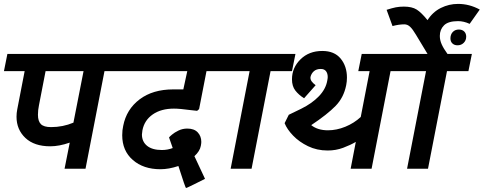

<svg xmlns="http://www.w3.org/2000/svg" viewBox="-50 -856 2454 974"><path d="M480 -495 383.8 0H277.5L303.8 -132.5Q250 -113.8 205 -113.8Q123.8 -113.8 78.8 -156.2Q33.8 -198.8 33.8 -263.8Q33.8 -282.5 37.5 -301.2L75 -495H-30L-12.5 -582.5H610L592.5 -495ZM181.2 -495 147.5 -321.2Q142.5 -297.5 142.5 -273.8Q142.5 -241.2 157.5 -226.2Q172.5 -211.2 208.8 -211.2Q268.8 -211.2 322.5 -233.8L373.8 -495Z M672.5 -195Q670 -180 670 -173.8Q670 -137.5 696.2 -116.2Q722.5 -95 771.2 -95Q800 -95 826.2 -105L807.5 -158.8Q810 -162.5 822.5 -173.1Q835 -183.8 855.6 -193.8Q876.2 -203.8 900 -203.8Q935 -203.8 953.1 -184.4Q971.2 -165 971.2 -136.2Q971.2 -128.8 968.8 -116.2Q963.8 -88.8 936.2 -63.8L990 51.2Q975 58.8 935 78.8Q895 98.8 893.8 97.5Q891.2 100 855 -13.8Q806.2 2.5 763.8 2.5Q677.5 2.5 623.8 -44.4Q570 -91.2 570 -170Q570 -196.2 575 -217.5Q591.2 -301.2 658.1 -351.9Q725 -402.5 828.8 -402.5H880L900 -495H550L567.5 -582.5H1165L1147.5 -495H997.5L960 -302.5L950 -293.8L916.2 -297.5Q861.2 -305 832.5 -305Q767.5 -305 725 -275.6Q682.5 -246.2 672.5 -195Z M1322.5 -495 1226.2 0H1120L1216.2 -495H1105L1122.5 -582.5H1448.8L1431.2 -495Z M1931.2 -495 1835 0H1728.8L1755 -136.2Q1727.5 -120 1690.6 -106.2Q1653.8 -92.5 1612.5 -92.5Q1557.5 -92.5 1512.5 -114.4Q1467.5 -136.2 1436.9 -168.1Q1406.2 -200 1393.8 -231.2L1415 -273.8Q1423.8 -277.5 1478.1 -304.4Q1532.5 -331.2 1567.5 -367.5Q1602.5 -403.8 1610 -446.2Q1612.5 -458.8 1612.5 -465Q1612.5 -483.8 1603.8 -495Q1595 -506.2 1577.5 -506.2Q1555 -506.2 1541.9 -494.4Q1528.8 -482.5 1525 -465Q1523.8 -453.8 1530.6 -443.8Q1537.5 -433.8 1551.2 -423.8L1492.5 -357.5Q1465 -375 1448.1 -396.9Q1431.2 -418.8 1431.2 -453.8Q1431.2 -512.5 1474.4 -555Q1517.5 -597.5 1585 -597.5Q1646.2 -597.5 1678.1 -558.8Q1710 -520 1710 -462.5Q1710 -442.5 1706.2 -423.8Q1693.8 -361.2 1652.5 -318.8Q1611.2 -276.2 1528.8 -221.2Q1561.2 -195 1613.8 -195Q1657.5 -195 1701.9 -213.1Q1746.2 -231.2 1780 -262.5L1825 -495H1767.5L1785 -582.5H2060L2042.5 -495Z M2326.2 -495H2217.5L2121.2 0H2015L2111.2 -495H2000L2017.5 -582.5H2118.8L2060 -680Q2043.8 -707.5 2030.6 -720Q2017.5 -732.5 2001.2 -732.5Q1973.8 -732.5 1941.2 -723.8L1911.2 -806.2Q1938.8 -815 1957.5 -818.8Q1976.2 -822.5 1998.8 -822.5Q2040 -822.5 2063.8 -807.5Q2087.5 -792.5 2118.8 -753.8Q2145 -795 2186.2 -815.6Q2227.5 -836.2 2273.8 -836.2Q2331.2 -836.2 2383.8 -807.5L2332.5 -735Q2302.5 -748.8 2273.8 -748.8Q2223.8 -748.8 2202.5 -727.5Q2181.2 -706.2 2181.2 -673.8Q2181.2 -652.5 2190.6 -631.2Q2200 -610 2220 -582.5H2343.8ZM2277.5 -706.2Q2295 -706.2 2305 -696.2Q2315 -686.2 2315 -670Q2315 -651.2 2302.5 -638.8Q2290 -626.2 2271.2 -626.2Q2255 -626.2 2245 -635.6Q2235 -645 2235 -661.2Q2235 -681.2 2246.9 -693.8Q2258.8 -706.2 2277.5 -706.2Z"/></svg>

Font: Cambay
Style: Bold Italic
Weight: 700
Italic angle: -11°
Designer: Pooja Saxena
Foundry: Pooja Saxena
Version: Version 1.006;PS 001.006;hotconv 1.0.70;makeotf.lib2.5.58329